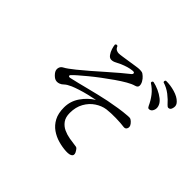

<svg xmlns="http://www.w3.org/2000/svg" viewBox="-187 -1081 1373 1373"><g transform="rotate(45 500.0 -394.0)"><path d="M627 37Q588 35 547 23.5Q506 12 471.5 -12Q437 -36 416 -75.5Q395 -115 395 -174Q395 -238 431.5 -290.5Q468 -343 519 -374Q487 -368 450.5 -359Q414 -350 381.5 -339.5Q349 -329 328 -320Q294 -305 280 -291Q266 -277 251 -272Q231 -265 214 -271Q197 -277 178 -300Q162 -320 166 -341.5Q170 -363 192 -374Q204 -380 223 -394Q242 -408 266 -427Q302 -456 344 -492.5Q386 -529 428.5 -566.5Q471 -604 507 -634.5Q543 -665 565 -682Q576 -690 575 -699.5Q574 -709 555 -707Q534 -705 512 -698.5Q490 -692 464 -681Q446 -673 428.5 -663.5Q411 -654 394 -654Q376 -654 363 -672Q350 -690 343 -712.5Q336 -735 335 -750Q343 -763 355 -755Q363 -736 375 -730Q387 -724 398 -724Q410 -724 436 -728Q462 -732 492 -736.5Q522 -741 547.5 -745Q573 -749 583 -749Q598 -749 608.5 -747Q619 -745 634 -731Q648 -719 658.5 -700.5Q669 -682 668 -665.5Q667 -649 644 -643Q621 -637 587 -617.5Q553 -598 513.5 -570.5Q474 -543 434 -513Q394 -483 359.5 -454.5Q325 -426 300.5 -404.5Q276 -383 268 -374Q258 -364 262.5 -358Q267 -352 282 -356Q340 -369 419 -389.5Q498 -410 582 -428Q628 -437 672.5 -444Q717 -451 759 -454Q779 -456 786.5 -453Q794 -450 804 -441Q830 -416 823.5 -395.5Q817 -375 797 -377Q762 -382 711 -383Q660 -384 619 -379Q578 -373 539.5 -347.5Q501 -322 476.5 -278.5Q452 -235 452 -176Q452 -132 471.5 -105.5Q491 -79 520.5 -65.5Q550 -52 582.5 -46.5Q615 -41 641 -38Q655 -37 660.5 -33.5Q666 -30 673 -19Q693 9 680.5 24Q668 39 627 37ZM846 -598Q837 -594 829.5 -595.5Q822 -597 816 -610Q799 -648 773.5 -681Q748 -714 710 -738Q705 -752 719 -756Q748 -750 778 -736.5Q808 -723 831.5 -704.5Q855 -686 863 -665Q872 -643 865.5 -623.5Q859 -604 846 -598ZM939 -704Q932 -699 924 -699.5Q916 -700 906 -711Q881 -740 847.5 -766Q814 -792 772 -805Q768 -810 769.5 -816Q771 -822 776 -825Q820 -826 866 -812.5Q912 -799 936 -774Q955 -755 951.5 -733Q948 -711 939 -704Z"/></g></svg>

Font: Zen Old Mincho
Style: Regular
Weight: 400
Designer: Yoshimichi Ohira
Foundry: Positype
Version: Version 1.001